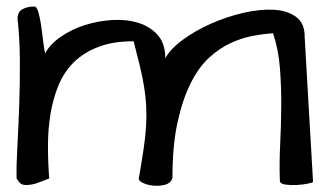

<svg xmlns="http://www.w3.org/2000/svg" viewBox="-20 -581 1013 604"><path d="M32.2 -19.5Q31.2 -59.6 34.7 -120.6Q38.1 -181.6 40.5 -251.5Q43 -321.3 42.5 -392.1Q42 -462.9 35.2 -521.5Q35.2 -543.9 50.8 -552.2Q66.4 -560.5 87.9 -560.5Q95.7 -560.5 101.1 -541.5Q106.4 -522.5 109.9 -497.6Q113.3 -472.7 116.2 -448.2Q119.1 -423.8 122.1 -413.1Q137.7 -442.4 171.9 -465.8Q206.1 -489.3 248 -502.4Q290 -515.6 334.5 -518.1Q378.9 -520.5 416 -508.8Q453.1 -497.1 476.6 -470.2Q500 -443.4 500 -397.5Q515.6 -426.8 554.7 -455.6Q593.8 -484.4 643.1 -506.3Q692.4 -528.3 745.1 -540.5Q797.9 -552.7 841.3 -550.3Q884.8 -547.9 912.1 -527.3Q939.5 -506.8 938.5 -462.9L964.8 -8.8Q964.8 -6.8 948.7 -3.4Q932.6 0 913.1 1Q893.6 2 877 -0.5Q860.4 -2.9 860.4 -12.7Q858.4 -66.4 861.3 -125.5Q864.3 -184.6 864.7 -245.1Q865.2 -305.7 860.8 -364.7Q856.4 -423.8 838.9 -476.6Q810.5 -474.6 775.9 -468.3Q741.2 -461.9 706.1 -445.8Q670.9 -429.7 638.2 -399.9Q605.5 -370.1 580.1 -319.8Q554.7 -269.5 538.6 -196.8Q522.5 -124 522.5 -21.5Q517.6 -4.9 499.5 0Q481.4 4.9 461.9 2.9Q442.4 1 428.2 -6.3Q414.1 -13.7 417 -21.5Q425.8 -72.3 431.6 -111.3Q437.5 -150.4 439.5 -183.6Q441.4 -216.8 439.9 -246.1Q438.5 -275.4 433.6 -306.2Q428.7 -336.9 420.4 -371.6Q412.1 -406.2 400.4 -451.2Q335 -451.2 288.6 -433.1Q242.2 -415 211.4 -384.3Q180.7 -353.5 163.6 -311.5Q146.5 -269.5 138.7 -221.7Q130.9 -173.8 130.9 -122.1Q130.9 -70.3 134.8 -19.5Q119.1 -13.7 100.1 -6.3Q81.1 1 62.5 1Q51.8 1 45.9 -2.9Q40 -6.8 32.2 -19.5Z"/></svg>

Font: Architects Daughter-petzku
Style: Regular
Weight: 400
Designer: Kimberly Geswein
Foundry: Kimberly Geswein
Version: Version 1.000 2010 initial release